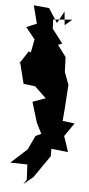

<svg xmlns="http://www.w3.org/2000/svg" viewBox="-63 -952 475 1029"><g transform="rotate(5 174.5 -437.5)"><path d="M250 -825 243 -898 208 -833 159 -909 76 -917 101 -820 46 -797 96 -735 82 -663 71 -669 21 -593 29 -609 58 -493 121 -485 183 -426 114 -401 147 -292 176 -234 146 -220 111 -145 24 -66 116 -64 120 17 104 42 154 1 237 -119V-159L327 -149C318 -177 309 -206 299 -233L349 -305L284 -313L290 -385L298 -508L273 -575L270 -655L224 -717L246 -726L188 -801L186 -850L288 -858Z"/></g></svg>

Font: Hussar Lance
Style: ExBd
Weight: 700
Foundry: Cannot Into Space Fonts, PlusOne Fonts
Version: Version 2.270